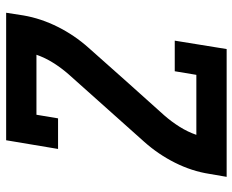

<svg xmlns="http://www.w3.org/2000/svg" viewBox="-88 -688 775 640"><g transform="rotate(-90 300.0 -367.5)"><path d="M31 0 41 -58Q50 -116 78 -172Q106 -228 148 -275L373 -527Q394 -551 411 -578Q428 -605 438 -634H238L226 -562H124L153 -735H578L569 -677Q559 -619 531 -563Q503 -507 461 -460L349 -334L236 -208Q215 -184 198 -157Q181 -130 171 -101H371L383 -173H485L457 0Z"/></g></svg>

Font: Iosevka Curly Slab Extended
Style: Bold Italic
Weight: 700
Width: 7
Italic angle: -9°
Monospace: yes
Designer: Belleve Invis
Foundry: Belleve Invis
Version: Version 11.0.0; ttfautohint (v1.8.3)